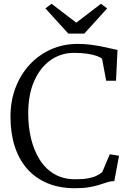

<svg xmlns="http://www.w3.org/2000/svg" viewBox="-20 -986 688 1017"><path d="M376.5 11Q295 11 231.5 -15.5Q168 -42 124.2 -91.5Q80.5 -141 58 -211Q35.5 -281 35.5 -368Q35.5 -451.5 62.5 -522Q89.5 -592.5 138 -644.5Q186.5 -696.5 251.2 -725Q316 -753.5 391.5 -753.5Q425.5 -753.5 457.2 -749.5Q489 -745.5 516.8 -740Q544.5 -734.5 566.8 -729.2Q589 -724 602.5 -721.5L594.5 -558.5H542.5L520.5 -675Q511.5 -683 491.5 -690Q471.5 -697 441.5 -701.5Q411.5 -706 372 -706Q303.5 -706 248.8 -668Q194 -630 161.8 -558.2Q129.5 -486.5 129.5 -384Q129.5 -314.5 144.5 -252Q159.5 -189.5 190 -140.8Q220.5 -92 267.5 -64.2Q314.5 -36.5 378.5 -36.5Q420 -36.5 447 -41.5Q474 -46.5 491.2 -55Q508.5 -63.5 521.5 -74L561.5 -169L610.5 -161L585.5 -27Q566 -26.5 547.5 -20.5Q529 -14.5 506.5 -7.2Q484 0 452.8 5.5Q421.5 11 376.5 11ZM342 -808 220.5 -941.5 253 -966 384 -866 515 -966 547.5 -941.5 426.5 -808Z"/></svg>

Font: Merriweather 20pt Light
Style: Regular
Weight: 300
Version: Version 2.100